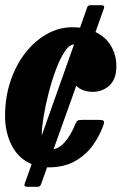

<svg xmlns="http://www.w3.org/2000/svg" viewBox="-20 -635 500 740"><path d="M428.5 -380.5Q428.5 -329.5 401.5 -305.2Q374.5 -281 337.5 -281Q319 -281 302.2 -286.8Q285.5 -292.5 274 -304.5L186.5 -60Q204.5 -63 221 -78.5Q237.5 -94 250.2 -115.8Q263 -137.5 271 -158Q274 -166.5 278.8 -169.8Q283.5 -173 297 -173H360Q375 -173 379 -169.5Q383 -166 379 -154Q365 -113 338.2 -75.5Q311.5 -38 269.2 -14Q227 10 167 10Q164 10 161.5 10L139 73Q137 79.5 134 82.2Q131 85 124 85H87Q70.5 85 75 73.5L102 -2.5Q51.5 -23.5 25.5 -74Q-0.5 -124.5 -0.5 -187.5Q-0.5 -260 20.5 -322.5Q41.5 -385 78 -431.5Q114.5 -478 161 -504Q207.5 -530 258.5 -530Q274 -530 288.5 -528.5L316.5 -608Q319 -615 330 -615H370Q385 -615 380.5 -602.5L348 -511.5Q388.5 -492 408.5 -456.8Q428.5 -421.5 428.5 -380.5ZM141 -117.5Q141 -115 141 -113L265.5 -464Q246.5 -462.5 228.5 -435Q210.5 -407.5 194.8 -364.8Q179 -322 167 -274.8Q155 -227.5 148 -185.2Q141 -143 141 -117.5Z"/></svg>

Font: Besley* Condensed
Style: Bold Italic
Weight: 700
Width: 3
Italic angle: -13°
Designer: Owen Earl
Foundry: indestructible type*
Version: Version 3.000; ttfautohint (v1.8.3)